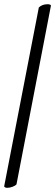

<svg xmlns="http://www.w3.org/2000/svg" viewBox="-20 -775 263 915"><path d="M165 -739.3Q180.7 -754.9 208 -754.9Q213.4 -754.9 218.3 -752.9Q223.1 -751 222.7 -748L58.6 103.5Q53.2 109.9 40 115Q26.9 120.1 13.7 120.1Q8.8 120.1 4.2 117.9Q-0.5 115.7 0 112.3Z"/></svg>

Font: Crimson
Style: Italic
Weight: 400
Italic angle: -11°
Version: Version 0.8